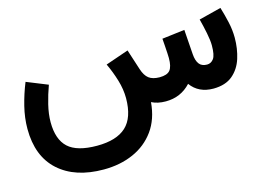

<svg xmlns="http://www.w3.org/2000/svg" viewBox="-87 -558 1374 980"><g transform="rotate(-15 599.5 -67.5)"><path d="M747.6 0Q704.1 0 672.9 -16.1Q665.5 72.3 622.1 132.3Q578.6 192.4 508.8 223.1Q439 253.9 352.1 253.9Q201.2 253.9 114.7 176Q28.3 98.1 28.3 -46.9Q28.3 -105 43.2 -165Q58.1 -225.1 81.1 -281.7L192.4 -236.8Q175.3 -190.4 163.3 -141.1Q151.4 -91.8 151.4 -49.3Q151.4 42 198 85Q244.6 127.9 350.6 127.9Q453.1 127.9 503.9 81.1Q554.7 34.2 555.2 -68.4Q555.2 -115.7 540.3 -165Q525.4 -214.4 503.9 -259.8L625.5 -301.8L660.6 -193.4Q671.9 -158.2 691.9 -142.8Q711.9 -127.4 748.5 -127Q788.6 -127 804 -145.8Q819.3 -164.6 819.3 -209.5Q819.3 -216.3 818.4 -234.1Q817.4 -252 815.9 -273.7Q814.5 -295.4 813 -313.5L932.6 -328.1L941.9 -197.3Q944.3 -163.1 957.8 -145Q971.2 -127 999.5 -127Q1020.5 -127 1034.2 -145.3Q1047.9 -163.6 1047.9 -215.8Q1047.9 -241.7 1039.8 -282Q1031.7 -322.3 1022 -358.9L1139.6 -388.7Q1151.9 -348.6 1161.4 -306.2Q1170.9 -263.7 1170.9 -223.1Q1170.9 -165.5 1154.8 -114.7Q1138.7 -64 1101.1 -32.2Q1063.5 -0.5 1000 0Q920.9 0 879.9 -57.1Q827.1 0 747.6 0Z"/></g></svg>

Font: Vazir FD-WOL-UI
Style: Bold-FD-WOL-UI
Weight: 700
Designer: Saber Rastikerdar
Foundry: Saber Rastikerdar
Version: Version 30.0.0